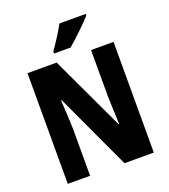

<svg xmlns="http://www.w3.org/2000/svg" viewBox="-164 -1048 1024 1164"><g transform="rotate(-20 348.0 -465.5)"><path d="M526 -921V-931H356C332 -886 297 -832 263 -784V-771H370C419 -812 494 -885 526 -921ZM626 0V-714H481V-415C482 -364 485 -310 488 -235H484L259 -714H71V0H215V-303C213 -352 211 -411 206 -489H210L437 0Z"/></g></svg>

Font: Noto Sans Sinhala UI Condensed ExtraBold
Style: Regular
Weight: 800
Width: 3
Designer: Jelle Bosma - Monotype Design Team
Foundry: Monotype Imaging Inc.
Version: Version 2.006